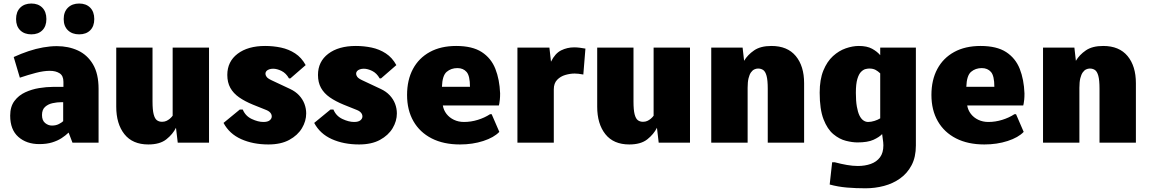

<svg xmlns="http://www.w3.org/2000/svg" viewBox="-20 -793 6385 1067"><path d="M198.2 7.8Q127.4 7.8 82 -32.2Q36.6 -72.3 36.6 -150.4Q36.6 -200.2 60.1 -231.7Q83.5 -263.2 120.1 -280Q156.7 -296.9 197.5 -303.5Q238.3 -310.1 272.9 -310.1H332.5V-338.4Q332.5 -372.1 311.3 -385.7Q290 -399.4 256.8 -399.4Q222.7 -399.4 179.7 -388.2Q136.7 -377 90.3 -361.3L56.2 -476.1Q97.7 -495.1 138.7 -508.8Q179.7 -522.5 219.5 -529.5Q259.3 -536.6 295.9 -536.6Q360.4 -536.6 412.8 -512.5Q465.3 -488.3 496.6 -435.8Q527.8 -383.3 527.8 -298.8V0H382.8L361.3 -56.2Q344.7 -40 322.3 -25.4Q299.8 -10.7 269.5 -1.5Q239.3 7.8 198.2 7.8ZM268.6 -95.2Q291 -95.2 307.4 -103.8Q323.7 -112.3 331.1 -119.6V-225.1H320.3Q297.4 -225.1 272.5 -219.7Q247.6 -214.4 230.5 -199Q213.4 -183.6 213.4 -153.8Q213.4 -123.5 230.7 -109.4Q248 -95.2 268.6 -95.2ZM419.9 -602.1Q381.3 -602.1 357.7 -624.5Q334 -647 334 -687Q334 -727.5 357.7 -750.5Q381.3 -773.4 419.9 -773.4Q458.5 -773.4 481.2 -750.5Q503.9 -727.5 503.9 -687Q503.9 -647 481.2 -624.5Q458.5 -602.1 419.9 -602.1ZM154.3 -602.1Q115.7 -602.1 92.5 -624.5Q69.3 -647 69.3 -687Q69.3 -727.5 92.5 -750.5Q115.7 -773.4 154.3 -773.4Q192.4 -773.4 215.1 -750.5Q237.8 -727.5 237.8 -687Q237.8 -647 215.1 -624.5Q192.4 -602.1 154.3 -602.1Z M804.2 9.8Q716.8 9.8 671.4 -47.4Q626 -104.5 626 -200.2V-528.3H827.6V-228.5Q827.6 -182.1 834 -157.7Q840.3 -133.3 852.1 -124.8Q863.8 -116.2 880.4 -116.2Q893.6 -116.2 904.1 -120.8Q914.6 -125.5 923.6 -133.1Q932.6 -140.6 939.5 -149.9V-528.3H1141.6V0H967.8L958 -83Q940.4 -47.4 904.5 -18.8Q868.7 9.8 804.2 9.8Z M1471.7 9.8Q1386.2 9.8 1320.3 -19.8Q1254.4 -49.3 1222.2 -109.9L1312.5 -184.1H1329.1Q1343.8 -148.4 1378.9 -131.8Q1414.1 -115.2 1443.8 -115.2Q1467.8 -115.2 1479 -124.5Q1490.2 -133.8 1490.2 -146Q1490.2 -152.8 1487.1 -159.4Q1483.9 -166 1477.3 -171.6Q1470.7 -177.2 1460.9 -181.2L1385.7 -211.4Q1340.3 -230 1308.6 -252.2Q1276.9 -274.4 1260 -304.7Q1243.2 -335 1243.2 -376.5Q1243.2 -450.7 1300.3 -494.1Q1357.4 -537.6 1453.6 -537.6Q1498.5 -537.6 1541.5 -528.6Q1584.5 -519.5 1620.1 -496.3Q1655.8 -473.1 1678.7 -431.2L1593.8 -357.4H1585.9Q1569.8 -386.2 1544.7 -398.7Q1519.5 -411.1 1497.6 -411.1Q1485.8 -411.1 1476.1 -407.7Q1466.3 -404.3 1460.7 -398.2Q1455.1 -392.1 1455.1 -382.8Q1455.1 -375.5 1461.4 -366.2Q1467.8 -356.9 1489.7 -346.7L1591.8 -298.8Q1622.1 -284.7 1642.1 -263.2Q1662.1 -241.7 1671.9 -215.8Q1681.6 -189.9 1681.6 -162.6Q1681.6 -120.1 1658 -80.6Q1634.3 -41 1587.6 -15.6Q1541 9.8 1471.7 9.8Z M1975.6 9.8Q1890.1 9.8 1824.2 -19.8Q1758.3 -49.3 1726.1 -109.9L1816.4 -184.1H1833Q1847.7 -148.4 1882.8 -131.8Q1918 -115.2 1947.8 -115.2Q1971.7 -115.2 1982.9 -124.5Q1994.1 -133.8 1994.1 -146Q1994.1 -152.8 1991 -159.4Q1987.8 -166 1981.2 -171.6Q1974.6 -177.2 1964.8 -181.2L1889.6 -211.4Q1844.2 -230 1812.5 -252.2Q1780.8 -274.4 1763.9 -304.7Q1747.1 -335 1747.1 -376.5Q1747.1 -450.7 1804.2 -494.1Q1861.3 -537.6 1957.5 -537.6Q2002.4 -537.6 2045.4 -528.6Q2088.4 -519.5 2124 -496.3Q2159.7 -473.1 2182.6 -431.2L2097.7 -357.4H2089.8Q2073.7 -386.2 2048.6 -398.7Q2023.4 -411.1 2001.5 -411.1Q1989.7 -411.1 1980 -407.7Q1970.2 -404.3 1964.6 -398.2Q1959 -392.1 1959 -382.8Q1959 -375.5 1965.3 -366.2Q1971.7 -356.9 1993.7 -346.7L2095.7 -298.8Q2126 -284.7 2146 -263.2Q2166 -241.7 2175.8 -215.8Q2185.5 -189.9 2185.5 -162.6Q2185.5 -120.1 2161.9 -80.6Q2138.2 -41 2091.6 -15.6Q2044.9 9.8 1975.6 9.8Z M2536.1 9.8Q2444.8 9.8 2378.9 -23.9Q2313 -57.6 2277.6 -119.4Q2242.2 -181.2 2242.2 -265.1Q2242.2 -348.6 2274.9 -409.7Q2307.6 -470.7 2368.9 -504.2Q2430.2 -537.6 2515.1 -537.6Q2605 -537.6 2657.2 -503.7Q2709.5 -469.7 2732.9 -410.4Q2756.3 -351.1 2759.3 -273.9Q2759.3 -253.4 2757.8 -239.5Q2756.3 -225.6 2754.9 -217.8Q2753.4 -210 2752.4 -207H2440.9Q2445.3 -180.7 2461.4 -159.9Q2477.5 -139.2 2502.7 -127.2Q2527.8 -115.2 2558.6 -115.2Q2597.7 -115.2 2635.5 -127Q2673.3 -138.7 2703.1 -158.2H2712.4L2754.9 -60.1Q2725.1 -28.8 2665.8 -9.5Q2606.4 9.8 2536.1 9.8ZM2436 -310.5H2591.8Q2591.8 -371.6 2573 -393.1Q2554.2 -414.6 2522 -414.6Q2486.8 -414.6 2462.4 -393.8Q2438 -373 2436 -310.5Z M2855.5 0V-528.3H3033.2L3042 -450.2Q3064.9 -496.6 3098.6 -513.2Q3132.3 -529.8 3170.4 -529.8Q3186 -529.8 3201.9 -527.8Q3217.8 -525.9 3233.4 -522.9L3221.7 -378.9Q3207.5 -381.8 3194.3 -383.1Q3181.2 -384.3 3173.3 -384.3Q3148.9 -384.3 3121.8 -376.5Q3094.7 -368.7 3076.2 -349.4Q3057.6 -330.1 3057.6 -296.4V0Z M3477.1 9.8Q3389.6 9.8 3344.2 -47.4Q3298.8 -104.5 3298.8 -200.2V-528.3H3500.5V-228.5Q3500.5 -182.1 3506.8 -157.7Q3513.2 -133.3 3524.9 -124.8Q3536.6 -116.2 3553.2 -116.2Q3566.4 -116.2 3576.9 -120.8Q3587.4 -125.5 3596.4 -133.1Q3605.5 -140.6 3612.3 -149.9V-528.3H3814.5V0H3640.6L3630.9 -83Q3613.3 -47.4 3577.4 -18.8Q3541.5 9.8 3477.1 9.8Z M3932.6 0V-528.3H4106.9L4115.2 -455.1Q4134.8 -488.3 4170.7 -512.9Q4206.5 -537.6 4267.1 -537.6Q4356 -537.6 4402.3 -481.7Q4448.7 -425.8 4448.7 -330.6V0H4246.6V-300.3Q4246.6 -347.7 4240 -371.6Q4233.4 -395.5 4221.4 -403.8Q4209.5 -412.1 4192.4 -412.1Q4182.1 -412.1 4171.9 -407.2Q4161.6 -402.3 4153.3 -390.6Q4145 -378.9 4139.9 -358.2Q4134.8 -337.4 4134.8 -305.2V0Z M4790 253.4Q4736.3 253.4 4686.8 249.3Q4637.2 245.1 4590.8 232.4L4604.5 108.9H4619.6Q4654.3 118.2 4686.8 123.8Q4719.2 129.4 4747.6 129.4Q4787.1 129.4 4819.3 117.9Q4851.6 106.4 4870.4 81.3Q4889.2 56.2 4889.2 14.6Q4889.2 8.3 4888.2 -2.9Q4887.2 -14.2 4882.3 -47.9Q4866.2 -30.8 4834 -16.1Q4801.8 -1.5 4745.1 -1.5Q4716.8 -1.5 4680.9 -10.5Q4645 -19.5 4611.6 -47.1Q4578.1 -74.7 4556.6 -130.1Q4535.2 -185.5 4535.2 -277.8Q4535.2 -351.1 4555.7 -401.1Q4576.2 -451.2 4609.1 -481.2Q4642.1 -511.2 4680.2 -524.4Q4718.3 -537.6 4752.9 -537.6Q4798.3 -537.6 4826.7 -522Q4855 -506.3 4871.6 -486.3V-528.3H5069.8V15.6Q5069.8 79.6 5046.1 124.8Q5022.5 169.9 4982.4 198.5Q4942.4 227.1 4892.6 240.2Q4842.8 253.4 4790 253.4ZM4804.7 -115.2Q4813 -115.2 4822.3 -116.9Q4831.5 -118.7 4840.3 -121.3Q4849.1 -124 4857.2 -127.7Q4865.2 -131.3 4871.6 -135.3V-385.3Q4865.2 -391.1 4859.1 -396Q4853 -400.9 4845.9 -404.5Q4838.9 -408.2 4830.3 -410.2Q4821.8 -412.1 4810.1 -412.1Q4802.2 -412.1 4790 -409.2Q4777.8 -406.2 4765.4 -394Q4752.9 -381.8 4744.6 -354.2Q4736.3 -326.7 4736.3 -276.9Q4736.3 -231.9 4741.7 -200.9Q4747.1 -169.9 4756.3 -151.1Q4765.6 -132.3 4778.1 -123.8Q4790.5 -115.2 4804.7 -115.2Z M5450.2 9.8Q5358.9 9.8 5293 -23.9Q5227.1 -57.6 5191.7 -119.4Q5156.2 -181.2 5156.2 -265.1Q5156.2 -348.6 5189 -409.7Q5221.7 -470.7 5283 -504.2Q5344.2 -537.6 5429.2 -537.6Q5519 -537.6 5571.3 -503.7Q5623.5 -469.7 5647 -410.4Q5670.4 -351.1 5673.3 -273.9Q5673.3 -253.4 5671.9 -239.5Q5670.4 -225.6 5668.9 -217.8Q5667.5 -210 5666.5 -207H5355Q5359.4 -180.7 5375.5 -159.9Q5391.6 -139.2 5416.7 -127.2Q5441.9 -115.2 5472.7 -115.2Q5511.7 -115.2 5549.6 -127Q5587.4 -138.7 5617.2 -158.2H5626.5L5668.9 -60.1Q5639.2 -28.8 5579.8 -9.5Q5520.5 9.8 5450.2 9.8ZM5350.1 -310.5H5505.9Q5505.9 -371.6 5487.1 -393.1Q5468.3 -414.6 5436 -414.6Q5400.9 -414.6 5376.5 -393.8Q5352.1 -373 5350.1 -310.5Z M5776.4 0V-528.3H5950.7L5959 -455.1Q5978.5 -488.3 6014.4 -512.9Q6050.3 -537.6 6110.8 -537.6Q6199.7 -537.6 6246.1 -481.7Q6292.5 -425.8 6292.5 -330.6V0H6090.3V-300.3Q6090.3 -347.7 6083.7 -371.6Q6077.1 -395.5 6065.2 -403.8Q6053.2 -412.1 6036.1 -412.1Q6025.9 -412.1 6015.6 -407.2Q6005.4 -402.3 5997.1 -390.6Q5988.8 -378.9 5983.6 -358.2Q5978.5 -337.4 5978.5 -305.2V0Z"/></svg>

Font: Comme Black
Style: Regular
Weight: 900
Version: Version 1.000;gftools[0.9.27]